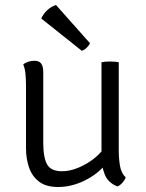

<svg xmlns="http://www.w3.org/2000/svg" viewBox="-20 -739 586 768"><path d="M455 -138Q455 -106 459.8 -76.5Q464.5 -47 483 -29Q479.5 -19.5 470.5 -9Q461.5 1.5 450 7Q412 -8 399 -41Q386 -74 386 -113V-490Q399.5 -493 420 -493Q441.5 -493 455 -490ZM84 -397Q84 -421 82 -442.8Q80 -464.5 73 -481Q80.5 -488 92.8 -492Q105 -496 117 -496Q136.5 -496 144.8 -484.8Q153 -473.5 153 -450V-169Q153 -108.5 168.5 -81.2Q184 -54 228 -54Q259.5 -54 294.2 -68.5Q329 -83 358.8 -107Q388.5 -131 405 -160V-85Q373 -44 320 -17.5Q267 9 212 9Q164.5 9 136.5 -12.2Q108.5 -33.5 96.2 -68.8Q84 -104 84 -146ZM204 -719Q184.5 -713 168.5 -697.8Q152.5 -682.5 145 -665L307 -536Q317.5 -539 326.5 -547.8Q335.5 -556.5 340 -566Z"/></svg>

Font: Signika Negative Light
Style: Regular
Weight: 300
Designer: Anna Giedry
Foundry: Anna Giedry
Version: Version 2.001